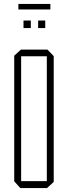

<svg xmlns="http://www.w3.org/2000/svg" viewBox="-20 -952 343 972"><path d="M83 0 52 -34V-670L86 -701H220L252 -668V-31L218 0ZM87 -667V-35H217V-667ZM73 -904V-932H235V-904ZM99 -810V-848H136V-810ZM173 -810V-848H209V-810Z"/></svg>

Font: Foldit Thin ExtraLight
Style: Regular
Weight: 250
Version: Version 1.003